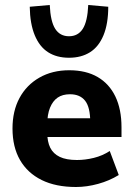

<svg xmlns="http://www.w3.org/2000/svg" viewBox="-20 -737 532 768"><path d="M284 11Q203 11 146.5 -17Q90 -45 60 -97Q30 -149 30 -223Q30 -293 58 -345Q86 -397 137.5 -426.5Q189 -456 257 -456Q324 -456 370.5 -429Q417 -402 441.5 -351Q466 -300 466 -228V-189H155V-264H357L341 -248Q341 -308 320.5 -334Q300 -360 260 -360Q230 -360 210.5 -346.5Q191 -333 180 -306Q169 -279 169 -238V-207Q169 -170 181 -146Q193 -122 219 -109.5Q245 -97 288 -97Q321 -97 355.5 -105.5Q390 -114 419 -133L455 -37Q418 -14 372.5 -1.5Q327 11 284 11ZM256 -506Q207 -506 172.5 -528Q138 -550 119 -596Q100 -642 99 -710L179 -717Q182 -651 201 -621.5Q220 -592 256 -592Q292 -592 311 -621.5Q330 -651 333 -717L413 -710Q413 -642 394 -596Q375 -550 340 -528Q305 -506 256 -506Z"/></svg>

Font: Nunito Sans 12pt ExtraLight
Style: Weight 830 Width 84 Optical size 12.0 YTLC 445
Weight: 830
Width: 4
Designer: Vernon Adams
Foundry: Vernon Adams
Version: Version 3.101;gftools[0.9.27]